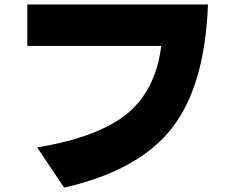

<svg xmlns="http://www.w3.org/2000/svg" viewBox="-20 -769 1040 855"><path d="M101.6 -564.5V-749H906.2Q892.6 -385.7 744.6 -197.3Q596.7 -8.8 265.6 66.4L145.5 -112.3Q418 -158.2 545.4 -262.2Q672.9 -366.2 698.2 -564.5Z"/></svg>

Font: GenEi M Gothic v2 Black
Style: Regular
Weight: 900
Version: Version 2.0